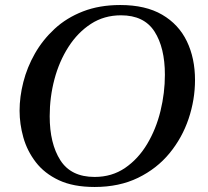

<svg xmlns="http://www.w3.org/2000/svg" viewBox="-20 -731 828 765"><path d="M757 -412Q757 -334 731.5 -258Q706 -182 655.5 -120.5Q605 -59 530 -22.5Q455 14 357 14Q272 14 214.5 -13Q157 -40 122.5 -85Q88 -130 73 -183.5Q58 -237 58 -290Q58 -345 73 -404Q88 -463 119 -517.5Q150 -572 197.5 -616Q245 -660 310.5 -685.5Q376 -711 459 -711Q560 -711 626 -672.5Q692 -634 724.5 -566.5Q757 -499 757 -412ZM637 -433Q637 -541 595.5 -605.5Q554 -670 462 -670Q395 -670 342.5 -636Q290 -602 253 -544.5Q216 -487 197 -415.5Q178 -344 178 -268Q178 -159 220.5 -92.5Q263 -26 357 -26Q426 -26 478.5 -62Q531 -98 566.5 -157.5Q602 -217 619.5 -289Q637 -361 637 -433Z"/></svg>

Font: Tiro Devanagari Marathi
Style: Italic
Weight: 400
Italic angle: -11°
Designer: Devanagari: John Hudson & Fiona Ross, assisted by Paul Hanslow. Latin: John Hudson with Paul Hanslow, assisted by Kaja S
Foundry: Tiro Typeworks Ltd.
Version: Version 1.52